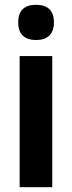

<svg xmlns="http://www.w3.org/2000/svg" viewBox="-20 -781 300 801"><path d="M131 -761C83 -761 56 -739 56 -687C56 -637 84 -614 131 -614C176 -614 205 -637 205 -687C205 -738 178 -761 131 -761ZM198 -547H62V0H198Z"/></svg>

Font: Noto Sans Lao Looped Condensed
Style: Bold
Weight: 700
Width: 3
Designer: Mark Frömberg, Ben Mitchell
Foundry: The Fontpad Ltd
Version: Version 1.002